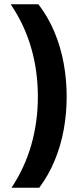

<svg xmlns="http://www.w3.org/2000/svg" viewBox="-20 -760 388 900"><path d="M164 120H34Q96 26.5 126.8 -81.2Q157.5 -189 157.5 -307Q157.5 -427.5 125.8 -536.8Q94 -646 30 -740H160Q206 -680 235.2 -610Q264.5 -540 278.5 -463.2Q292.5 -386.5 292.5 -307Q292.5 -228 278.8 -152.5Q265 -77 236.5 -8Q208 61 164 120Z"/></svg>

Font: Encode Sans SC SemiBold
Style: Regular
Weight: 600
Version: Version 3.002